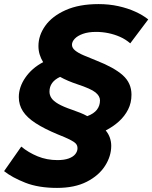

<svg xmlns="http://www.w3.org/2000/svg" viewBox="-64 -722 745 939"><path d="M-44 115 40 -5Q75 24 120 42.5Q165 61 217 61Q250 61 272 53Q294 45 304.5 31.5Q315 18 315 3Q315 -11 306.5 -20Q298 -29 277 -39.5Q256 -50 218 -65Q153 -92 110.5 -119.5Q68 -147 48 -178Q28 -209 28 -247Q28 -296 60 -342.5Q92 -389 147 -418Q136 -436 130 -455.5Q124 -475 124 -497Q124 -549 157.5 -596Q191 -643 257 -672.5Q323 -702 418 -702Q469 -702 514.5 -692Q560 -682 597.5 -665Q635 -648 661 -627L573 -510Q550 -530 522.5 -542Q495 -554 465.5 -560Q436 -566 406 -566Q368 -566 341.5 -556.5Q315 -547 301.5 -532.5Q288 -518 288 -503Q288 -488 303 -475.5Q318 -463 345 -451.5Q372 -440 407 -426Q494 -392 536.5 -354Q579 -316 579 -259Q579 -219 562.5 -186.5Q546 -154 518 -128.5Q490 -103 453 -84Q467 -67 473.5 -48Q480 -29 480 -9Q480 42 449.5 89.5Q419 137 360 167Q301 197 215 197Q124 197 59.5 171.5Q-5 146 -44 115ZM178 -274Q178 -257 187.5 -242.5Q197 -228 221 -214Q245 -200 289 -185Q309 -178 328 -170.5Q347 -163 363 -154Q395 -166 410 -185.5Q425 -205 425 -231Q425 -252 403 -270Q381 -288 314 -310Q290 -318 269 -327Q248 -336 230 -346Q204 -334 191 -316Q178 -298 178 -274Z"/></svg>

Font: Radio Canada
Style: Italic
Weight: 400
Italic angle: -12°
Designer: Charles Daoud, Etienne Aubert Bonn, Alexandre Saumier Demers, Jacques Le Bailly
Foundry: Radio-Canada
Version: Version 2.104;gftools[0.9.28.dev5+ged2979d]